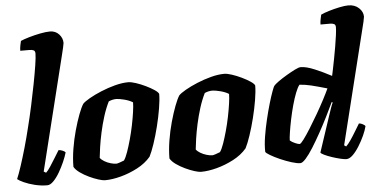

<svg xmlns="http://www.w3.org/2000/svg" viewBox="-53 -902 1989 1004"><g transform="rotate(-5 941.5 -400.0)"><path d="M157 0Q124 0 91.5 -8Q59 -16 35 -27Q11 -38 2 -46Q12 -69 26 -111.5Q40 -154 55 -206.5Q70 -259 83 -313Q96 -364 108.5 -422Q121 -480 131.5 -534.5Q142 -589 148.5 -631Q155 -673 155 -692Q155 -705 147 -709Q139 -713 125 -713H77Q77 -727 80 -741.5Q83 -756 85 -764Q100 -771 129 -779.5Q158 -788 188.5 -794Q219 -800 240 -800Q269 -800 287.5 -780Q306 -760 306 -734Q306 -730 301.5 -710.5Q297 -691 291 -667L144 -73L156 -66Q166 -75 179.5 -95.5Q193 -116 207 -139Q221 -162 231 -178Q241 -178 252.5 -173Q264 -168 267 -163Q261 -142 249 -114.5Q237 -87 221.5 -60.5Q206 -34 189 -17Q172 0 157 0Z M459 0Q448 0 425.5 -7Q403 -14 377.5 -26Q352 -38 331 -53Q310 -68 301 -84Q301 -128 309 -177.5Q317 -227 330 -273.5Q343 -320 356.5 -355.5Q370 -391 381 -408Q391 -419 418 -434.5Q445 -450 481 -465Q517 -480 555 -490Q593 -500 625 -500Q640 -500 664.5 -492Q689 -484 715 -471.5Q741 -459 759.5 -446.5Q778 -434 781 -425Q781 -394 773.5 -349Q766 -304 754 -256Q742 -208 728 -166.5Q714 -125 702 -102Q674 -69 631 -46.5Q588 -24 542.5 -12Q497 0 459 0ZM526 -81Q531 -81 544 -85.5Q557 -90 567 -94Q577 -108 587 -136.5Q597 -165 607 -201Q617 -237 624.5 -274Q632 -311 636.5 -342.5Q641 -374 641 -393Q624 -404 597 -411Q570 -418 555 -418Q535 -418 515 -409Q498 -375 485 -333.5Q472 -292 463 -250.5Q454 -209 449 -174.5Q444 -140 442 -119Q449 -109 464 -100Q479 -91 496.5 -86Q514 -81 526 -81Z M963 0Q952 0 929.5 -7Q907 -14 881.5 -26Q856 -38 835 -53Q814 -68 805 -84Q805 -128 813 -177.5Q821 -227 834 -273.5Q847 -320 860.5 -355.5Q874 -391 885 -408Q895 -419 922 -434.5Q949 -450 985 -465Q1021 -480 1059 -490Q1097 -500 1129 -500Q1144 -500 1168.5 -492Q1193 -484 1219 -471.5Q1245 -459 1263.5 -446.5Q1282 -434 1285 -425Q1285 -394 1277.5 -349Q1270 -304 1258 -256Q1246 -208 1232 -166.5Q1218 -125 1206 -102Q1178 -69 1135 -46.5Q1092 -24 1046.5 -12Q1001 0 963 0ZM1030 -81Q1035 -81 1048 -85.5Q1061 -90 1071 -94Q1081 -108 1091 -136.5Q1101 -165 1111 -201Q1121 -237 1128.5 -274Q1136 -311 1140.5 -342.5Q1145 -374 1145 -393Q1128 -404 1101 -411Q1074 -418 1059 -418Q1039 -418 1019 -409Q1002 -375 989 -333.5Q976 -292 967 -250.5Q958 -209 953 -174.5Q948 -140 946 -119Q953 -109 968 -100Q983 -91 1000.5 -86Q1018 -81 1030 -81Z M1485 0Q1468 0 1439 -9Q1410 -18 1380.5 -31Q1351 -44 1330 -56.5Q1309 -69 1307 -75Q1306 -111 1313 -154.5Q1320 -198 1330.5 -242Q1341 -286 1352 -323.5Q1363 -361 1372 -385.5Q1381 -410 1384 -414Q1390 -422 1409.5 -436Q1429 -450 1453.5 -464.5Q1478 -479 1499 -489.5Q1520 -500 1530 -500Q1559 -500 1603 -481.5Q1647 -463 1690 -440Q1692 -449 1697 -473Q1702 -497 1708 -528.5Q1714 -560 1719.5 -592Q1725 -624 1728.5 -651Q1732 -678 1732 -692Q1732 -705 1724 -709Q1716 -713 1702 -713H1653Q1653 -727 1656 -740.5Q1659 -754 1661 -764Q1675 -771 1702.5 -779.5Q1730 -788 1759 -794Q1788 -800 1806 -800Q1840 -800 1861.5 -780Q1883 -760 1883 -734Q1883 -730 1878 -707.5Q1873 -685 1868 -667L1721 -73L1731 -66Q1742 -76 1756 -96.5Q1770 -117 1784 -140.5Q1798 -164 1808 -180Q1817 -180 1828 -174Q1839 -168 1841 -163Q1836 -142 1823.5 -114.5Q1811 -87 1794.5 -60.5Q1778 -34 1760.5 -17Q1743 0 1727 0Q1716 0 1695 -5Q1674 -10 1651.5 -17.5Q1629 -25 1612.5 -33Q1596 -41 1594 -46L1656 -233Q1664 -257 1670.5 -275.5Q1677 -294 1681 -301L1676 -304Q1660 -270 1639.5 -229Q1619 -188 1596.5 -147.5Q1574 -107 1553 -73.5Q1532 -40 1514 -20Q1496 0 1485 0ZM1490 -100Q1496 -100 1512 -121.5Q1528 -143 1549 -176.5Q1570 -210 1592 -248Q1614 -286 1632 -320.5Q1650 -355 1660 -377Q1608 -392 1577 -399.5Q1546 -407 1516 -409Q1506 -397 1495 -369Q1484 -341 1474 -304.5Q1464 -268 1456.5 -231.5Q1449 -195 1444.5 -165.5Q1440 -136 1440 -123Q1450 -114 1466.5 -107Q1483 -100 1490 -100Z"/></g></svg>

Font: Texturina Black
Style: Italic
Weight: 900
Italic angle: -11°
Designer: Guillermo Torres Carreño
Foundry: Omnibus-Type
Version: Version 1.002; ttfautohint (v1.8.3)